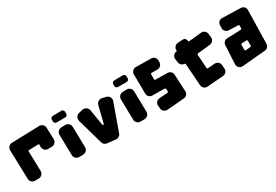

<svg xmlns="http://www.w3.org/2000/svg" viewBox="46 -1580 3569 2480"><g transform="rotate(-30 1831.0 -340.0)"><path d="M48 -559Q47 -588 67 -609.5Q87 -631 116 -632L530 -644Q559 -645 580 -625Q601 -605 602 -576L607 -403Q608 -374 588 -353Q568 -332 539 -331L484 -329Q455 -328 433.5 -348.5Q412 -369 411 -398V-434Q410 -439 407.5 -442Q405 -445 400 -444L258 -440Q248 -440 248 -430L256 -132Q257 -103 237 -82Q217 -61 188 -59L133 -58Q104 -57 82.5 -77Q61 -97 60 -126Z M876 -671Q891 -671 901.5 -660.5Q912 -650 912 -635V-607Q912 -592 901.5 -581.5Q891 -571 876 -571H748Q733 -571 722.5 -581.5Q712 -592 712 -607V-633Q712 -648 722.5 -658.5Q733 -669 748 -669ZM826 -487Q856 -488 877.5 -467.5Q899 -447 900 -417L906 -113Q907 -83 886.5 -61.5Q866 -40 836 -39L780 -38Q750 -37 728.5 -57.5Q707 -78 706 -108Q706 -118 705.5 -137Q705 -156 704.5 -179Q704 -202 703.5 -228.5Q703 -255 703 -281Q702 -342 700 -412Q699 -442 719.5 -463.5Q740 -485 770 -486Z M1117 -546Q1146 -553 1171 -537.5Q1196 -522 1204 -494L1244 -251Q1246 -243 1254.5 -242.5Q1263 -242 1265 -250L1326 -495Q1333 -524 1358 -540.5Q1383 -557 1412 -550L1467 -537Q1495 -531 1511.5 -505.5Q1528 -480 1521 -451L1379 -54Q1373 -27 1351 -11Q1329 5 1301 2L1178 -11Q1155 -13 1138 -28Q1121 -43 1116 -66L1008 -446V-447Q1005 -462 1007.5 -476Q1010 -490 1017 -501.5Q1024 -513 1035.5 -521.5Q1047 -530 1061 -533Z M1792 -671Q1807 -671 1817.5 -660.5Q1828 -650 1828 -635V-607Q1828 -592 1817.5 -581.5Q1807 -571 1792 -571H1664Q1649 -571 1638.5 -581.5Q1628 -592 1628 -607V-633Q1628 -648 1638.5 -658.5Q1649 -669 1664 -669ZM1742 -487Q1772 -488 1793.5 -467.5Q1815 -447 1816 -417L1822 -113Q1823 -83 1802.5 -61.5Q1782 -40 1752 -39L1696 -38Q1666 -37 1644.5 -57.5Q1623 -78 1622 -108Q1622 -118 1621.5 -137Q1621 -156 1620.5 -179Q1620 -202 1619.5 -228.5Q1619 -255 1619 -281Q1618 -342 1616 -412Q1615 -442 1635.5 -463.5Q1656 -485 1686 -486Z M2132 -512Q2116 -512 2116 -496V-427Q2116 -411 2132 -411L2308 -409Q2336 -408 2355.5 -389.5Q2375 -371 2376 -343L2389 -90Q2391 -62 2372.5 -41Q2354 -20 2326 -18L2070 3Q2041 5 2019 -13.5Q1997 -32 1995 -61L1991 -104Q1989 -133 2007.5 -154.5Q2026 -176 2055 -178L2177 -187Q2192 -189 2192 -204L2190 -237Q2189 -243 2184.5 -247.5Q2180 -252 2174 -252L1993 -254Q1965 -254 1945 -274Q1925 -294 1925 -322L1922 -609Q1921 -638 1942 -658.5Q1963 -679 1992 -679L2219 -676Q2247 -676 2267.5 -655.5Q2288 -635 2287 -606V-581Q2286 -552 2266 -532Q2246 -512 2217 -512Z M2557 -400Q2532 -402 2513.5 -418.5Q2495 -435 2491 -461L2484 -514Q2481 -543 2498 -565Q2515 -587 2544 -591H2545Q2555 -593 2555 -602L2554 -605Q2552 -634 2571 -655.5Q2590 -677 2619 -679L2696 -683Q2713 -684 2722.5 -676.5Q2732 -669 2737 -659Q2742 -648 2744 -632Q2744 -625 2749 -624Q2754 -623 2761 -624L2943 -642Q2972 -644 2994 -626.5Q3016 -609 3019 -580L3025 -526Q3028 -497 3010 -475Q2992 -453 2963 -450L2778 -431Q2771 -431 2767 -426Q2763 -421 2763 -414L2776 -209Q2778 -200 2787 -200L2869 -206L2894 -208Q2923 -210 2945 -191.5Q2967 -173 2969 -144L2973 -90Q2975 -61 2956.5 -39.5Q2938 -18 2909 -16L2667 3Q2638 5 2616.5 -14Q2595 -33 2593 -62L2569 -390Q2569 -395 2565.5 -397.5Q2562 -400 2557 -400Z M3548 -662Q3577 -661 3596 -641Q3615 -621 3614 -592L3603 -95Q3602 -69 3584.5 -50Q3567 -31 3541 -29L3193 2Q3162 4 3139.5 -17.5Q3117 -39 3119 -70L3134 -347Q3136 -373 3154.5 -391.5Q3173 -410 3200 -411L3405 -418Q3411 -419 3415.5 -423.5Q3420 -428 3420 -434V-470Q3420 -486 3404 -486L3268 -490Q3239 -492 3220 -512Q3201 -532 3202 -561L3203 -604Q3205 -633 3225 -652.5Q3245 -672 3274 -670ZM3333 -260Q3317 -260 3317 -244L3316 -174Q3316 -166 3321 -161.5Q3326 -157 3334 -157L3401 -163Q3415 -165 3415 -179V-246Q3415 -263 3399 -263Z"/></g></svg>

Font: d puntillas B to tiptoe
Style: Regular
Weight: 400
Designer: deFharo
Foundry: deFharo.com
Version: Version 1.001 2012